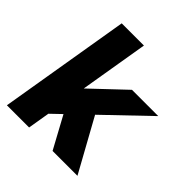

<svg xmlns="http://www.w3.org/2000/svg" viewBox="-190 -833 966 966"><g transform="rotate(45 293.0 -350.0)"><path d="M9 0 126 -700H284L167 0ZM180 -111 102 -219 399 -500H586ZM334 0 214 -221 330 -328 511 0Z"/></g></svg>

Font: Figtree ExtraBold
Style: Italic
Weight: 800
Italic angle: -9.5°
Foundry: Erik Kennedy
Version: Version 2.001;gftools[0.9.30]